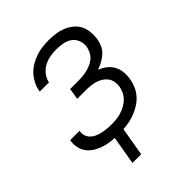

<svg xmlns="http://www.w3.org/2000/svg" viewBox="-194 -634 887 887"><g transform="rotate(-45 250.0 -190.5)"><path d="M150 147 174 7Q179 8 185.5 8Q192 8 198 8H200Q177 8 155 6Q133 4 112.5 -2Q92 -8 73.5 -18.5Q55 -29 41.5 -44.5Q28 -60 22.5 -81.5Q17 -103 20 -125L21 -131H82V-128Q79 -113 84 -99.5Q89 -86 99 -76.5Q109 -67 122 -61.5Q135 -56 149 -53Q163 -50 177.5 -48.5Q192 -47 206 -47Q222 -47 238 -48.5Q254 -50 269 -54.5Q284 -59 299.5 -67Q315 -75 327 -86.5Q339 -98 346.5 -113Q354 -128 357 -144Q359 -160 356.5 -175.5Q354 -191 345 -203Q336 -215 323.5 -223Q311 -231 296 -235.5Q281 -240 265.5 -241.5Q250 -243 234 -243H179L188 -298H243Q257 -298 271.5 -299.5Q286 -301 300 -304.5Q314 -308 327.5 -314Q341 -320 352.5 -330Q364 -340 370.5 -353.5Q377 -367 380 -381Q383 -403 375.5 -422.5Q368 -442 352 -453.5Q336 -465 315 -469Q294 -473 272 -473Q252 -473 231.5 -469.5Q211 -466 192 -456Q173 -446 159 -428.5Q145 -411 141 -391V-389H80L81 -392Q84 -413 94 -433Q104 -453 119 -469.5Q134 -486 153.5 -497.5Q173 -509 193.5 -516Q214 -523 235 -525.5Q256 -528 277 -528Q300 -528 322 -525Q344 -522 364 -514Q384 -506 401 -492.5Q418 -479 428 -460.5Q438 -442 440.5 -419.5Q443 -397 440 -374Q437 -356 429.5 -338.5Q422 -321 407.5 -307.5Q393 -294 376 -285Q359 -276 342 -270Q362 -262 378.5 -249.5Q395 -237 405 -219Q415 -201 417.5 -179Q420 -157 416 -135Q413 -115 404.5 -95Q396 -75 382 -58.5Q368 -42 349.5 -30Q331 -18 311 -10Q291 -2 271 2Q251 6 231 7L207 147Z"/></g></svg>

Font: Iosevka Term Curly Lt Obl
Style: Regular
Weight: 300
Italic angle: -9°
Designer: Belleve Invis
Foundry: Belleve Invis
Version: Version 32.3.0